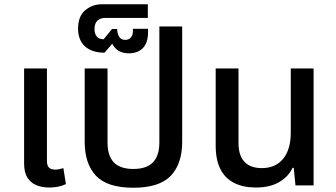

<svg xmlns="http://www.w3.org/2000/svg" viewBox="-20 -869 1576 900"><path d="M211 10Q178 10 151.5 -0.5Q125 -11 109 -35.5Q93 -60 93 -102V-548H200V-115Q200 -93 209.5 -83.5Q219 -74 240 -74Q248 -74 258 -76Q268 -78 277 -81L289 -6Q270 3 250.5 6.5Q231 10 211 10Z M605 11Q483 11 430 -45Q377 -101 377 -205V-548H484V-202Q484 -139 513.5 -108Q543 -77 605 -77Q667 -77 697 -108Q727 -139 727 -202V-745H834V-205Q834 -101 780.5 -45Q727 11 605 11Z M584 -619Q557 -619 537.5 -630Q518 -641 506 -664L470 -622Q412 -622 379 -651Q346 -680 346 -735Q346 -793 379.5 -821Q413 -849 457 -849H673V-785H473Q451 -785 437 -772.5Q423 -760 423 -732Q423 -712 433 -698.5Q443 -685 466 -685L505 -733H529Q530 -709 539.5 -695.5Q549 -682 567 -682Q583 -682 593 -693Q603 -704 603 -721V-734H674V-719Q674 -668 649.5 -643.5Q625 -619 584 -619Z M1179 10Q1120 10 1077.5 -11.5Q1035 -33 1013 -76.5Q991 -120 991 -187V-548H1098V-198Q1098 -140 1126 -110.5Q1154 -81 1207 -81Q1272 -81 1307.5 -125Q1343 -169 1343 -247V-548H1450V0H1365L1357 -82H1351Q1333 -42 1289.5 -16Q1246 10 1179 10Z"/></svg>

Font: Noto Sans Thai Medium
Style: Regular
Weight: 500
Designer: Monotype Design Team
Foundry: Monotype Imaging Inc.
Version: Version 2.001